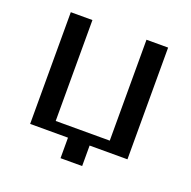

<svg xmlns="http://www.w3.org/2000/svg" viewBox="-109 -611 795 801"><g transform="rotate(20 289.0 -210.5)"><path d="M241 -8V83H337V-8H505V-504H409V-56H169V-504H73V-8Z"/></g></svg>

Font: LXGW Marker Gothic
Style: Regular
Weight: 400
Version: Version 1.001